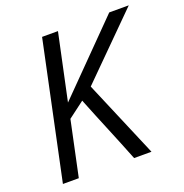

<svg xmlns="http://www.w3.org/2000/svg" viewBox="-128 -829 903 943"><g transform="rotate(-20 323.0 -357.0)"><path d="M504.9 0H414.1Q378.9 -88.9 342.8 -175.8Q306.6 -262.7 271 -352.1L186 -288.1L125 0H42L192.9 -713.9H275.9L202.1 -367.2L543.9 -713.9H646L334 -402.8Z"/></g></svg>

Font: OpenSans-Italic
Style: Italic
Weight: 400
Italic angle: -12°
Foundry: Ascender Corporation
Version: Version 1.10